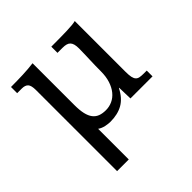

<svg xmlns="http://www.w3.org/2000/svg" viewBox="-191 -649 1021 1021"><g transform="rotate(-45 320.0 -138.0)"><path d="M337.4 -492.2Q411.1 -492.2 456.8 -493.7Q502.4 -495.1 522 -500.5V-119.6Q522 -93.8 525.1 -78.6Q528.3 -63.5 535.6 -55.7Q543 -47.9 554.9 -45.7Q566.9 -43.5 585 -43.5H606.4V0H440.4Q439.5 -17.1 439.2 -39.6Q439 -62 438 -82.5H436Q410.6 -31.7 371.8 -9.5Q333 12.7 277.3 12.7Q261.7 12.7 241.2 8.3Q220.7 3.9 204.6 -7.3V223.1H116.7V-386.7Q116.7 -421.4 105.2 -433.6Q93.8 -445.8 69.3 -445.8H34.2V-492.2Q80.1 -492.2 124 -493.9Q168 -495.6 204.6 -500.5V-186Q204.6 -147 210.7 -120.6Q216.8 -94.2 229.2 -78.1Q241.7 -62 260.3 -54.9Q278.8 -47.9 304.2 -47.9Q330.1 -47.9 353.3 -58.6Q376.5 -69.3 393.8 -90.6Q411.1 -111.8 421.1 -142.6Q431.2 -173.3 431.2 -213.9Q431.2 -232.4 431.6 -253.7Q432.1 -274.9 432.9 -296.9Q433.6 -318.8 434.3 -340.6Q435.1 -362.3 435.1 -381.3Q435.1 -399.4 431.9 -411.9Q428.7 -424.3 421.6 -431.9Q414.6 -439.5 403.3 -442.6Q392.1 -445.8 375.5 -445.8H337.4Z"/></g></svg>

Font: Tienne
Style: Regular
Weight: 400
Designer: vernon adams
Foundry: vernon adams
Version: Version 1.001